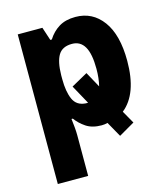

<svg xmlns="http://www.w3.org/2000/svg" viewBox="-118 -649 844 978"><g transform="rotate(-15 304.5 -159.5)"><path d="M359 9Q309 9 277 -12.5Q245 -34 225 -62H218Q221 -39 223 -15.5Q225 8 225 25V240H65V-549H195L218 -479H226Q249 -516 284 -537.5Q319 -559 371 -559Q461 -559 515 -485.5Q569 -412 569 -275Q569 -101 480 -30L518 37L435 85L390 5Q374 9 359 9ZM319 -431Q268 -431 247 -396.5Q226 -362 225 -291V-270Q225 -204 243 -163.5Q261 -123 309 -120Q317 -120 321 -120L266 -220L352 -268L397 -186Q402 -206 404.5 -228.5Q407 -251 407 -276Q407 -355 385 -393Q363 -431 319 -431Z"/></g></svg>

Font: Noto Sans SemiCondensed ExtraBold
Style: Regular
Weight: 800
Width: 4
Designer: Monotype Design Team
Foundry: Monotype Imaging Inc.
Version: Version 2.013; ttfautohint (v1.8.4.7-5d5b)